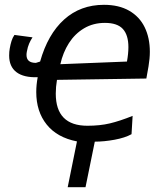

<svg xmlns="http://www.w3.org/2000/svg" viewBox="-20 -576 642 797"><path d="M130.5 -194Q130.5 -223.5 136.5 -255.5Q78.5 -253.5 48.2 -276.5Q18 -299.5 18 -345.5Q18 -362 20.5 -375Q23.5 -392 27.8 -405.8Q32 -419.5 40 -431L115 -421Q107 -409 101 -395.2Q95 -381.5 91.5 -362Q90 -354.5 90 -348Q90 -315 129 -315L146.5 -320.5Q178.5 -434 246.2 -495Q314 -556 411.5 -556Q473.5 -556 516.2 -531.5Q559 -507 580.5 -463Q602 -419 602 -361Q602 -333.5 596.5 -300.5L587.5 -250L216.5 -244.5Q211.5 -215 211.5 -187.5Q211.5 -54 343 -54Q395 -54 436 -63.8Q477 -73.5 530.5 -95L526 -19Q499 -4 455.8 4Q412.5 12 373.5 12L335 201H261L299.5 11Q217 -5 173.8 -59Q130.5 -113 130.5 -194ZM513 -380.5Q513 -430.5 490 -455.8Q467 -481 415.5 -481Q367 -481 329 -458.5Q291 -436 266.2 -397.2Q241.5 -358.5 230.5 -309.5L507 -320.5Q513 -353.5 513 -380.5Z"/></svg>

Font: JuliaMono Black
Style: Italic
Weight: 900
Italic angle: -9°
Monospace: yes
Designer: cormullion
Foundry: corm
Version: Version 0.057; ttfautohint (v1.8.4)